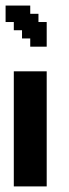

<svg xmlns="http://www.w3.org/2000/svg" viewBox="-20 -667 246 687"><path d="M58.8 -411.8H88.2V-382.4H58.8ZM58.8 -382.4H88.2V-352.9H58.8ZM58.8 -352.9H88.2V-323.5H58.8ZM58.8 -323.5H88.2V-294.1H58.8ZM58.8 -294.1H88.2V-264.7H58.8ZM29.4 -294.1H58.8V-264.7H29.4ZM29.4 -323.5H58.8V-294.1H29.4ZM29.4 -352.9H58.8V-323.5H29.4ZM29.4 -382.4H58.8V-352.9H29.4ZM29.4 -411.8H58.8V-382.4H29.4ZM29.4 -117.6H58.8V-88.2H29.4ZM29.4 -147.1H58.8V-117.6H29.4ZM29.4 -176.5H58.8V-147.1H29.4ZM29.4 -205.9H58.8V-176.5H29.4ZM58.8 -235.3H88.2V-205.9H58.8ZM58.8 -264.7H88.2V-235.3H58.8ZM29.4 -264.7H58.8V-235.3H29.4ZM29.4 -235.3H58.8V-205.9H29.4ZM29.4 -88.2H58.8V-58.8H29.4ZM29.4 -58.8H58.8V-29.4H29.4ZM29.4 -29.4H58.8V0H29.4ZM117.6 -411.8H147.1V-382.4H117.6ZM117.6 -382.4H147.1V-352.9H117.6ZM117.6 -352.9H147.1V-323.5H117.6ZM117.6 -323.5H147.1V-294.1H117.6ZM117.6 -294.1H147.1V-264.7H117.6ZM117.6 -264.7H147.1V-235.3H117.6ZM117.6 -235.3H147.1V-205.9H117.6ZM117.6 -205.9H147.1V-176.5H117.6ZM117.6 -176.5H147.1V-147.1H117.6ZM117.6 -147.1H147.1V-117.6H117.6ZM117.6 -117.6H147.1V-88.2H117.6ZM117.6 -88.2H147.1V-58.8H117.6ZM117.6 -58.8H147.1V-29.4H117.6ZM117.6 -29.4H147.1V0H117.6ZM88.2 -29.4H117.6V0H88.2ZM58.8 -29.4H88.2V0H58.8ZM58.8 -58.8H88.2V-29.4H58.8ZM88.2 -58.8H117.6V-29.4H88.2ZM88.2 -88.2H117.6V-58.8H88.2ZM58.8 -117.6H88.2V-88.2H58.8ZM58.8 -147.1H88.2V-117.6H58.8ZM58.8 -176.5H88.2V-147.1H58.8ZM88.2 -176.5H117.6V-147.1H88.2ZM88.2 -147.1H117.6V-117.6H88.2ZM88.2 -117.6H117.6V-88.2H88.2ZM58.8 -88.2H88.2V-58.8H58.8ZM88.2 -205.9H117.6V-176.5H88.2ZM88.2 -235.3H117.6V-205.9H88.2ZM88.2 -264.7H117.6V-235.3H88.2ZM58.8 -205.9H88.2V-176.5H58.8ZM88.2 -294.1H117.6V-264.7H88.2ZM88.2 -323.5H117.6V-294.1H88.2ZM88.2 -352.9H117.6V-323.5H88.2ZM88.2 -382.4H117.6V-352.9H88.2ZM88.2 -411.8H117.6V-382.4H88.2ZM117.6 -529.4H147.1V-500H117.6ZM88.2 -529.4H117.6V-500H88.2ZM88.2 -558.8H117.6V-529.4H88.2ZM117.6 -558.8H147.1V-529.4H117.6ZM117.6 -588.2H147.1V-558.8H117.6ZM88.2 -588.2H117.6V-558.8H88.2ZM58.8 -558.8H88.2V-529.4H58.8ZM58.8 -588.2H88.2V-558.8H58.8ZM88.2 -617.6H117.6V-588.2H88.2ZM58.8 -617.6H88.2V-588.2H58.8ZM29.4 -617.6H58.8V-588.2H29.4ZM29.4 -588.2H58.8V-558.8H29.4ZM29.4 -647.1H58.8V-617.6H29.4ZM0 -647.1H29.4V-617.6H0ZM0 -617.6H29.4V-588.2H0ZM58.8 -647.1H88.2V-617.6H58.8Z"/></svg>

Font: Jersey 20
Style: Regular
Weight: 400
Designer: Sarah Cadigan-Fried
Version: Version 1.000; ttfautohint (v1.8.4.7-5d5b)